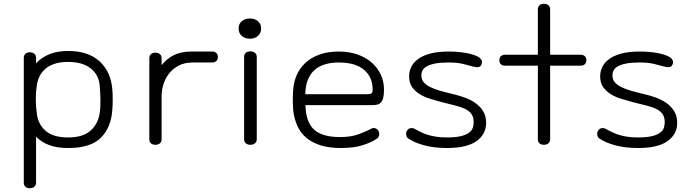

<svg xmlns="http://www.w3.org/2000/svg" viewBox="-20 -696 3667 1017"><path d="M341 -426Q447 -426 507 -371.5Q567 -317 575 -223Q577 -198 577 -168.5Q577 -139 575 -115Q569 -21 514.5 33.5Q460 88 341 88Q282 88 240.5 72.5Q199 57 171 28V271Q171 286 161.5 293.5Q152 301 138 301Q124 301 115 293.5Q106 286 106 271V-389Q106 -404 115 -411.5Q124 -419 138 -419Q152 -419 161.5 -411.5Q171 -404 171 -389V-361Q200 -392 242 -409Q284 -426 341 -426ZM508 -244Q503 -301 459.5 -334.5Q416 -368 341 -368Q300 -368 270.5 -358.5Q241 -349 221.5 -332.5Q202 -316 190.5 -293.5Q179 -271 175 -244Q164 -172 175 -96Q181 -39 221 -3.5Q261 32 341 32Q419 32 459 -3.5Q499 -39 508 -96Q513 -131 512 -171.5Q511 -212 508 -244Z M1002 -365Q956 -365 924.5 -347.5Q893 -330 873.5 -304Q854 -278 845 -247Q836 -216 836 -188V41Q836 56 826.5 63.5Q817 71 803 71Q789 71 780 63.5Q771 56 771 41V-387Q771 -402 780 -409.5Q789 -417 803 -417Q817 -417 826.5 -409.5Q836 -402 836 -387V-351Q862 -384 900 -403.5Q938 -423 994 -423H1105Q1117 -423 1125.5 -415.5Q1134 -408 1134 -394Q1134 -380 1125.5 -372.5Q1117 -365 1105 -365H1002Z M1244 -545Q1244 -570 1261 -584Q1278 -598 1304 -598Q1329 -598 1346 -584Q1363 -570 1363 -545Q1363 -520 1346 -505.5Q1329 -491 1304 -491Q1278 -491 1261 -505.5Q1244 -520 1244 -545ZM1273 -394Q1273 -409 1282.5 -416.5Q1292 -424 1306 -424Q1320 -424 1330 -416.5Q1340 -409 1340 -394V41Q1340 56 1330 63.5Q1320 71 1306 71Q1292 71 1282.5 63.5Q1273 56 1273 41Z M1775 -423Q1829 -423 1873.5 -407.5Q1918 -392 1949 -364.5Q1980 -337 1997 -300.5Q2014 -264 2014 -222Q2014 -195 2010 -178.5Q2006 -162 1997.5 -153Q1989 -144 1976.5 -141.5Q1964 -139 1947 -139H1598Q1600 -50 1643 -10Q1686 30 1781 30Q1831 30 1867 19Q1903 8 1942 -12Q1955 -21 1968 -16.5Q1981 -12 1986 0Q1991 15 1986.5 25.5Q1982 36 1977 38Q1948 58 1901.5 73Q1855 88 1786 88Q1723 88 1677.5 73.5Q1632 59 1601.5 33Q1571 7 1554.5 -30.5Q1538 -68 1533 -113Q1531 -143 1531 -171.5Q1531 -200 1533 -222Q1536 -262 1551.5 -298Q1567 -334 1596.5 -362Q1626 -390 1670.5 -406.5Q1715 -423 1775 -423ZM1928 -197Q1942 -197 1948 -202Q1954 -207 1954 -221Q1954 -287 1908.5 -326Q1863 -365 1774 -365Q1735 -365 1702.5 -355.5Q1670 -346 1647 -326Q1624 -306 1611 -274Q1598 -242 1597 -197Z M2347 32Q2394 32 2422 25Q2450 18 2465 6.5Q2480 -5 2484.5 -19.5Q2489 -34 2489 -49Q2489 -76 2477 -92.5Q2465 -109 2443 -119.5Q2421 -130 2390 -137.5Q2359 -145 2320 -155Q2290 -163 2259 -172.5Q2228 -182 2203.5 -197Q2179 -212 2163 -234.5Q2147 -257 2147 -292Q2147 -317 2158 -340.5Q2169 -364 2193.5 -382.5Q2218 -401 2258 -412Q2298 -423 2356 -423Q2404 -423 2445.5 -416Q2487 -409 2513 -395Q2524 -389 2530 -378.5Q2536 -368 2530 -354Q2525 -342 2513 -340.5Q2501 -339 2484 -344Q2460 -351 2430 -358Q2400 -365 2357 -365Q2315 -365 2287.5 -360Q2260 -355 2243 -346Q2226 -337 2219 -324.5Q2212 -312 2212 -297Q2212 -276 2223.5 -261.5Q2235 -247 2256.5 -236Q2278 -225 2308.5 -216Q2339 -207 2378 -198Q2408 -191 2439.5 -180Q2471 -169 2496.5 -151.5Q2522 -134 2538.5 -108Q2555 -82 2555 -45Q2555 15 2504 51.5Q2453 88 2348 88Q2279 88 2226 73.5Q2173 59 2142 37Q2134 32 2132 19.5Q2130 7 2135 -2Q2142 -15 2153.5 -17Q2165 -19 2173 -15Q2190 -6 2207 2.5Q2224 11 2244 17.5Q2264 24 2289 28Q2314 32 2347 32Z M2894 -348V41Q2894 56 2884.5 63.5Q2875 71 2861 71Q2847 71 2838 63.5Q2829 56 2829 41V-348H2654Q2642 -348 2633.5 -355.5Q2625 -363 2625 -377Q2625 -391 2633.5 -398.5Q2642 -406 2654 -406H2829V-646Q2829 -661 2838 -668.5Q2847 -676 2861 -676Q2875 -676 2884.5 -668.5Q2894 -661 2894 -646V-406H3057Q3069 -406 3077.5 -398.5Q3086 -391 3086 -377Q3086 -363 3077.5 -355.5Q3069 -348 3057 -348Z M3359 32Q3406 32 3434 25Q3462 18 3477 6.5Q3492 -5 3496.5 -19.5Q3501 -34 3501 -49Q3501 -76 3489 -92.5Q3477 -109 3455 -119.5Q3433 -130 3402 -137.5Q3371 -145 3332 -155Q3302 -163 3271 -172.5Q3240 -182 3215.5 -197Q3191 -212 3175 -234.5Q3159 -257 3159 -292Q3159 -317 3170 -340.5Q3181 -364 3205.5 -382.5Q3230 -401 3270 -412Q3310 -423 3368 -423Q3416 -423 3457.5 -416Q3499 -409 3525 -395Q3536 -389 3542 -378.5Q3548 -368 3542 -354Q3537 -342 3525 -340.5Q3513 -339 3496 -344Q3472 -351 3442 -358Q3412 -365 3369 -365Q3327 -365 3299.5 -360Q3272 -355 3255 -346Q3238 -337 3231 -324.5Q3224 -312 3224 -297Q3224 -276 3235.5 -261.5Q3247 -247 3268.5 -236Q3290 -225 3320.5 -216Q3351 -207 3390 -198Q3420 -191 3451.5 -180Q3483 -169 3508.5 -151.5Q3534 -134 3550.5 -108Q3567 -82 3567 -45Q3567 15 3516 51.5Q3465 88 3360 88Q3291 88 3238 73.5Q3185 59 3154 37Q3146 32 3144 19.5Q3142 7 3147 -2Q3154 -15 3165.5 -17Q3177 -19 3185 -15Q3202 -6 3219 2.5Q3236 11 3256 17.5Q3276 24 3301 28Q3326 32 3359 32Z"/></svg>

Font: Cafe24 Ssurround air
Style: Light
Weight: 300
Designer: Cafe24 thkim, hmlim, mnelim, sdjeong, hskwak & 4IRTF
Foundry: Cafe24
Version: Version 1.001